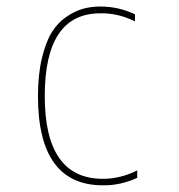

<svg xmlns="http://www.w3.org/2000/svg" viewBox="-20 -550 540 580"><path d="M291 -9.8Q343.8 -9.8 394.5 -35.2V-12.7Q342.8 10.7 291 9.8Q94.7 9.8 94.7 -259.8Q94.7 -324.2 106.4 -373.5Q118.2 -422.9 136.2 -452.1Q154.3 -481.4 180.2 -499Q206.1 -516.6 230.5 -523.4Q254.9 -530.3 283.2 -530.3Q337.9 -530.3 387.7 -506.8V-485.4Q336.9 -510.7 283.2 -509.8Q115.2 -509.8 115.2 -259.8Q115.2 -9.8 291 -9.8Z"/></svg>

Font: Mgen+ 1m thin
Style: Regular
Weight: 100
Designer: [Source Han Sans]
Ryoko NISHIZUKA  (kana & ideographs); Paul D. Hunt (Latin, Greek & Cyrillic); Wenlong ZHANG  (bopomofo
Version: Version 1.059.20150602